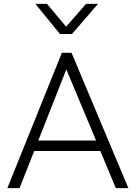

<svg xmlns="http://www.w3.org/2000/svg" viewBox="-20 -973 702 993"><path d="M18 0 300 -700H350L644 0H579L499 -192H157L81 0ZM178 -246H477L323 -614ZM290 -797 163 -953H223L322 -835L425 -953H487L352 -797Z"/></svg>

Font: Geologica Cursive Thin
Style: Regular
Weight: 250
Designer: Sindre Bremnes, Frode Helland
Foundry: Monokrom Skriftforlag AS
Version: Version 1.010;gftools[0.9.28]